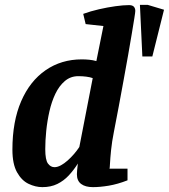

<svg xmlns="http://www.w3.org/2000/svg" viewBox="-20 -759 694 789"><path d="M565 -527 555 -739H587L654 -719L606 -527ZM154 10Q126 10 97.5 -3.5Q69 -17 50 -51Q31 -85 31 -144Q31 -260 67 -343Q103 -426 167.5 -470.5Q232 -515 316 -515Q332 -515 347 -513.5Q362 -512 376 -508L405 -652L332 -660L322 -702Q352 -713 387 -721Q422 -729 454.5 -733.5Q487 -738 510 -738Q524 -738 530 -731.5Q536 -725 536 -714Q536 -709 532 -684Q528 -659 521.5 -620Q515 -581 506.5 -532.5Q498 -484 488 -430Q478 -376 468 -321.5Q458 -267 448 -217Q440 -177 436.5 -142.5Q433 -108 432 -87Q431 -66 430 -66H504V-18Q463 -2 427 4Q391 10 362 10Q331 10 313.5 -3Q296 -16 296 -43Q296 -50 297 -60Q298 -70 299 -78.5Q300 -87 300 -87Q283 -60 262.5 -38Q242 -16 215.5 -3Q189 10 154 10ZM204 -72Q216 -72 230 -79.5Q244 -87 258 -99.5Q272 -112 284.5 -126.5Q297 -141 306 -155L361 -438Q350 -442 334.5 -444Q319 -446 302 -446Q270 -446 246.5 -426Q223 -406 207.5 -373.5Q192 -341 183 -301Q174 -261 170 -221Q166 -181 166 -146Q166 -102 177 -87Q188 -72 204 -72Z"/></svg>

Font: Manuale
Style: Italic
Weight: 400
Italic angle: -11°
Designer: Eduardo Tunni / Pablo Cosgaya
Foundry: Eduardo Tunni / Pablo Cosgaya
Version: Version 1.002